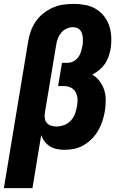

<svg xmlns="http://www.w3.org/2000/svg" viewBox="-33 -763 653 988"><path d="M-13 205 112 -550Q116 -577 125.5 -603Q135 -629 151 -652.5Q167 -676 190 -694Q213 -712 238.5 -723.5Q264 -735 291.5 -739Q319 -743 345 -743Q375 -743 405 -737.5Q435 -732 459.5 -717.5Q484 -703 502 -680.5Q520 -658 529 -630.5Q538 -603 539.5 -572.5Q541 -542 536 -511Q532 -491 525.5 -471.5Q519 -452 507 -434.5Q495 -417 478 -403Q461 -389 442 -379Q464 -366 479.5 -345.5Q495 -325 503 -300.5Q511 -276 511 -248.5Q511 -221 507 -194Q503 -168 495 -143Q487 -118 474 -94.5Q461 -71 442 -51Q423 -31 399.5 -17Q376 -3 350.5 2.5Q325 8 299 8Q279 8 259.5 4Q240 0 224 -10Q208 -20 196.5 -35Q185 -50 179 -68L134 205ZM257 -112Q276 -112 296 -119Q316 -126 330.5 -141.5Q345 -157 352.5 -176.5Q360 -196 363 -216Q367 -234 366 -253Q365 -272 356.5 -288Q348 -304 332 -312Q316 -320 297 -320H266L286 -440H317Q332 -440 346 -448Q360 -456 369.5 -468.5Q379 -481 383.5 -496Q388 -511 391 -526Q393 -536 393.5 -547.5Q394 -559 393 -569.5Q392 -580 389 -590Q386 -600 379.5 -608Q373 -616 363 -619.5Q353 -623 342 -623Q325 -623 309 -615.5Q293 -608 281.5 -594Q270 -580 264 -563.5Q258 -547 256 -531L198 -183Q196 -169 197.5 -155Q199 -141 207.5 -131Q216 -121 229.5 -116.5Q243 -112 257 -112Z"/></svg>

Font: Iosevka Curly Heavy Extended
Style: Italic
Weight: 900
Width: 7
Italic angle: -9°
Monospace: yes
Designer: Belleve Invis
Foundry: Belleve Invis
Version: Version 11.1.0; ttfautohint (v1.8.3)